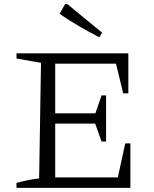

<svg xmlns="http://www.w3.org/2000/svg" viewBox="-20 -912 749 932"><path d="M588 -216H613V0H60V-24Q89 -32 116 -37.5Q143 -43 170 -46L179 -607L60 -628V-653H603V-459H578L543 -603H218L248 -633V-362H443L473 -449H495V-225H473L442 -312H248V-21L218 -51H552ZM462 -731Q412 -757 363.5 -785Q315 -813 269 -845L296 -892H307L476 -753Z"/></svg>

Font: Piazzolla Thin Light
Style: Regular
Weight: 300
Version: Version 2.005